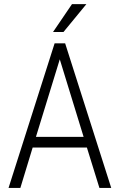

<svg xmlns="http://www.w3.org/2000/svg" viewBox="-20 -924 588 944"><path d="M156.7 -251H391.1L273.9 -632.3ZM407.2 -198.7H140.6L80.1 0H22L248.5 -710.9H300.3L526.9 0H468.8ZM334 -903.8H404.8L292 -766.6H240.7Z"/></svg>

Font: MAUL Condensed Light
Style: Light
Weight: 300
Designer: MAUL
Version: Version 2.137; 2017; ttfautohint (v1.8.3)